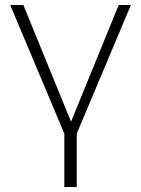

<svg xmlns="http://www.w3.org/2000/svg" viewBox="-20 -540 569 773"><path d="M239 213V-2L21 -520H74L266 -50L458 -520H507L289 -2V213Z"/></svg>

Font: Raleway-v4020 Light
Style: Regular
Weight: 300
Designer: Matt McInerney, Pablo Impallari, Rodrigo Fuenzalida
Foundry: Matt McInerney, Pablo Impallari, Rodrigo Fuenzalida
Version: Version 4.020;PS 004.020;hotconv 1.0.88;makeotf.lib2.5.64775